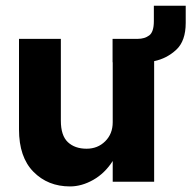

<svg xmlns="http://www.w3.org/2000/svg" viewBox="-20 -636 670 672"><path d="M193 -213.5Q193 -161.5 217.5 -138.5Q242 -115.5 283 -115.5Q322 -115.5 348.2 -141.5Q374.5 -167.5 374.5 -208V-418H374V-500H462Q486 -500 502.2 -512Q518.5 -524 518.5 -562V-616H630V-556Q630 -492.5 596.8 -461.8Q563.5 -431 519.5 -422V0H374.5V-72.5Q347 -29.5 306.5 -6.5Q266 16.5 225 16.5Q147.5 16.5 97 -34.8Q46.5 -86 46.5 -183V-500H193Z"/></svg>

Font: Overused Grotesk
Style: Bold
Weight: 710
Version: Version 0.004